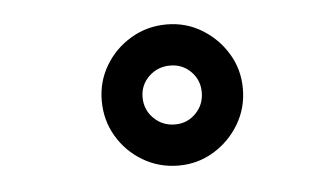

<svg xmlns="http://www.w3.org/2000/svg" viewBox="-31 -807 563 328"><g transform="rotate(-5 250.0 -643.0)"><path d="M264 -522.5Q230.5 -522.5 202.8 -539Q175 -555.5 158.8 -583Q142.5 -610.5 142.5 -644Q142.5 -677 158.8 -704.2Q175 -731.5 202.8 -748Q230.5 -764.5 264 -764.5Q297 -764.5 324.2 -748Q351.5 -731.5 368 -704.2Q384.5 -677 384.5 -644Q384.5 -610.5 368 -583Q351.5 -555.5 324.2 -539Q297 -522.5 264 -522.5ZM264 -593Q285 -593 299.5 -607.8Q314 -622.5 314 -644Q314 -665 299.5 -679.5Q285 -694 264 -694Q242.5 -694 227.5 -679.5Q212.5 -665 212.5 -644Q212.5 -622.5 227.5 -607.8Q242.5 -593 264 -593Z"/></g></svg>

Font: Trispace Thin Medium
Style: Regular
Weight: 500
Version: Version 1.210